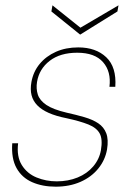

<svg xmlns="http://www.w3.org/2000/svg" viewBox="-20 -689 495 721"><path d="M189 12Q139 12 100.5 -5Q62 -22 42 -58Q22 -94 26 -151H48Q42 -101 62 -69Q82 -37 117.5 -22.5Q153 -8 193 -8Q236 -8 271.5 -22.5Q307 -37 330 -64Q353 -91 359 -125Q366 -166 354.5 -187.5Q343 -209 312 -221.5Q281 -234 230 -245Q190 -253 163 -265Q136 -277 120 -293.5Q104 -310 98.5 -331.5Q93 -353 98 -381Q105 -420 129 -449Q153 -478 190 -494.5Q227 -511 274 -511Q340 -511 379 -474Q418 -437 413 -363H391Q398 -420 367 -455.5Q336 -491 270 -491Q206 -491 166.5 -460.5Q127 -430 119 -381Q115 -356 122 -334Q129 -312 154 -295Q179 -278 230 -266Q266 -258 297 -249Q328 -240 349 -226Q370 -212 379 -188.5Q388 -165 382 -128Q375 -88 349 -56Q323 -24 282 -6Q241 12 189 12ZM425 -669 421 -646 281 -559 173 -646 177 -669 282 -585Z"/></svg>

Font: DM Sans 20pt Thin
Style: Italic
Weight: 250
Italic angle: -10°
Version: Version 4.004;gftools[0.9.30]